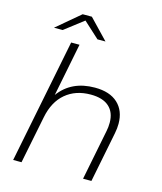

<svg xmlns="http://www.w3.org/2000/svg" viewBox="-132 -1013 936 1109"><g transform="rotate(15 336.5 -458.5)"><path d="M587 -359Q587 -332 581 -302L521 0H471L531 -302Q536 -325 536 -352Q536 -414 498.5 -447.5Q461 -481 389 -481Q299 -481 239 -430.5Q179 -380 160 -284L103 0H53L201 -742H251L188 -425Q262 -526 402 -526Q491 -526 539 -481.5Q587 -437 587 -359ZM343 -799 248 -886 135 -799H83L223 -917H278L391 -799Z"/></g></svg>

Font: Idrija
Style: Italic
Weight: 300
Italic angle: -11.3°
Designer: Julieta Ulanovsky
Foundry: Julieta Ulanovsky
Version: Version 7.200